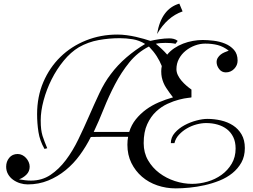

<svg xmlns="http://www.w3.org/2000/svg" viewBox="-20 -1011 1396 1061"><path d="M1100 -790Q1127 -790 1160.5 -786Q1194 -782 1223.5 -770Q1253 -758 1273 -735.5Q1293 -713 1293 -676Q1293 -650 1274 -630.5Q1255 -611 1228 -611Q1205 -611 1191 -629.5Q1177 -648 1177 -668Q1177 -681 1183.5 -691.5Q1190 -702 1199.5 -709.5Q1209 -717 1221 -722Q1233 -727 1244 -731Q1214 -754 1183 -762Q1152 -770 1114 -770Q1085 -770 1057 -759.5Q1029 -749 1006 -730.5Q983 -712 969 -686Q955 -660 955 -629Q955 -612 963 -595.5Q971 -579 983.5 -564.5Q996 -550 1010.5 -537.5Q1025 -525 1038 -516V-473Q1038 -472 1018.5 -470Q999 -468 969.5 -460.5Q940 -453 906 -437.5Q872 -422 842.5 -394.5Q813 -367 793.5 -324.5Q774 -282 774 -220Q774 -167 798 -125.5Q822 -84 860.5 -55Q899 -26 946.5 -10.5Q994 5 1042 5Q1084 5 1127 -7.5Q1170 -20 1204.5 -45Q1239 -70 1260.5 -106.5Q1282 -143 1282 -190Q1282 -227 1269 -253.5Q1256 -280 1234 -297Q1212 -314 1182.5 -322.5Q1153 -331 1119 -331Q1094 -331 1066 -323.5Q1038 -316 1013 -301.5Q988 -287 969 -266.5Q950 -246 944 -220H924Q924 -252 946 -277Q968 -302 999.5 -319Q1031 -336 1065.5 -345Q1100 -354 1126 -354Q1164 -354 1201 -345.5Q1238 -337 1267.5 -318Q1297 -299 1315 -268Q1333 -237 1333 -193Q1333 -147 1314 -113Q1295 -79 1264 -54Q1233 -29 1193 -13Q1153 3 1110.5 12.5Q1068 22 1026.5 26Q985 30 951 30Q898 30 849.5 13.5Q801 -3 764.5 -34.5Q728 -66 706 -110.5Q684 -155 684 -211Q684 -236 688 -255Q636 -255 602 -255Q568 -255 545.5 -255Q523 -255 508.5 -254.5Q494 -254 482 -254Q456 -202 421.5 -154.5Q387 -107 343 -71Q299 -35 246.5 -13.5Q194 8 133 8Q112 8 91 1.5Q70 -5 52.5 -17.5Q35 -30 24.5 -48.5Q14 -67 14 -90Q14 -118 31 -139Q48 -160 78 -160Q91 -160 103 -154Q115 -148 124 -138Q133 -128 138.5 -115.5Q144 -103 144 -90Q144 -64 126 -46Q108 -28 85 -20Q102 -17 118.5 -15Q135 -13 151 -13Q212 -13 259 -44.5Q306 -76 344 -126.5Q382 -177 413 -241Q444 -305 472.5 -370.5Q501 -436 529.5 -496.5Q558 -557 592 -601Q630 -652 679 -694Q728 -736 782 -768Q750 -788 714 -794Q678 -800 641 -800Q583 -800 525 -789.5Q467 -779 416 -750Q371 -723 332 -675.5Q293 -628 265 -572Q237 -516 221 -456.5Q205 -397 205 -346Q205 -317 207.5 -297Q210 -277 215 -260.5Q220 -244 226.5 -228Q233 -212 241 -192L226 -188Q200 -233 192.5 -281.5Q185 -330 185 -380Q185 -477 219.5 -557.5Q254 -638 314 -696.5Q374 -755 455 -787.5Q536 -820 629 -820Q654 -820 680 -816.5Q706 -813 730.5 -807.5Q755 -802 775.5 -796Q796 -790 811 -785Q831 -790 860.5 -794.5Q890 -799 916 -799Q928 -799 940 -796Q952 -793 962 -785L950 -769Q936 -772 922.5 -773Q909 -774 895 -774Q881 -774 868 -773Q855 -772 841 -769Q877 -740 904 -709Q920 -729 943 -744.5Q966 -760 992 -770Q1018 -780 1046 -785Q1074 -790 1100 -790ZM936 -473Q915 -500 898 -526Q881 -552 874 -584Q871 -599 871 -617Q871 -631 874 -646Q863 -674 846 -700.5Q829 -727 803 -754Q740 -722 695 -666.5Q650 -611 615.5 -545Q581 -479 553.5 -410Q526 -341 498 -282H694Q706 -321 730.5 -351.5Q755 -382 787 -405.5Q819 -429 857.5 -445.5Q896 -462 936 -473ZM971 -991 989 -948Q903 -918 848 -823Q871 -962 971 -991Z"/></svg>

Font: Lucien Schoenschriftv CAT
Style: Regular
Weight: 400
Designer: Lucian Bernhard 1928
Foundry: CAT-Fonts Peter Wiegel
Version: Version 1.000